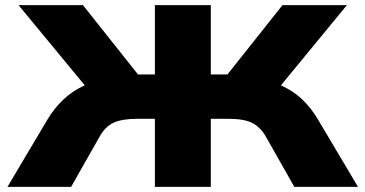

<svg xmlns="http://www.w3.org/2000/svg" viewBox="-20 -725 1418 745"><path d="M9 0 164 -261Q190 -304 224 -337Q258 -370 305.5 -392.5Q353 -415 421 -427L327 -372L52 -705H302L533 -414L493 -436H581V-705H798V-436H885L845 -414L1076 -705H1326L1052 -372L958 -427Q1024 -415 1072 -393Q1120 -371 1154 -338Q1188 -305 1214 -261L1369 0H1122L1012 -194Q992 -230 960.5 -247Q929 -264 866 -264H798V0H581V-264H512Q454 -264 421 -249Q388 -234 366 -194L256 0Z"/></svg>

Font: Nunito Sans 7pt Expanded Black
Style: Regular
Weight: 900
Width: 7
Designer: Vernon Adams
Foundry: Vernon Adams
Version: Version 3.101;gftools[0.9.27]